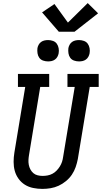

<svg xmlns="http://www.w3.org/2000/svg" viewBox="-20 -1213 658 1241"><path d="M254 8Q224 8 194.5 2Q165 -4 141 -19Q117 -34 100 -57.5Q83 -81 75.5 -108.5Q68 -136 68 -166.5Q68 -197 73 -227L143 -651H96V-735H298V-651H240L168 -214Q165 -197 164 -180.5Q163 -164 166 -148Q169 -132 176.5 -118Q184 -104 195.5 -94Q207 -84 223 -80Q239 -76 255 -76Q271 -76 287.5 -79Q304 -82 319 -90Q334 -98 346 -110.5Q358 -123 367 -137.5Q376 -152 381 -167.5Q386 -183 388 -199L463 -651H416V-735H618V-651H560L483 -185Q478 -159 469 -133Q460 -107 444.5 -84Q429 -61 406.5 -42.5Q384 -24 359 -12.5Q334 -1 307 3.5Q280 8 254 8ZM491 -816Q474 -816 458.5 -821.5Q443 -827 434 -839.5Q425 -852 422.5 -868.5Q420 -885 422 -902Q424 -913 430 -924Q436 -935 446 -942Q456 -949 467.5 -951.5Q479 -954 491 -954Q507 -954 522.5 -948.5Q538 -943 547 -930.5Q556 -918 559 -901.5Q562 -885 559 -868Q557 -857 551 -846Q545 -835 535 -828Q525 -821 513.5 -818.5Q502 -816 491 -816ZM291 -816Q274 -816 258.5 -821.5Q243 -827 234 -839.5Q225 -852 222.5 -868.5Q220 -885 222 -902Q224 -913 230 -924Q236 -935 246 -942Q256 -949 267.5 -951.5Q279 -954 291 -954Q307 -954 322.5 -948.5Q338 -943 347 -930.5Q356 -918 359 -901.5Q362 -885 359 -868Q357 -857 351 -846Q345 -835 335 -828Q325 -821 313.5 -818.5Q302 -816 291 -816ZM360 -1008 252 -1133 332 -1187 419 -1067 547 -1193 614 -1127 462 -1008Z"/></svg>

Font: Iosevka Etoile Medium Oblique
Style: Regular
Weight: 500
Italic angle: -9°
Designer: Belleve Invis
Foundry: Belleve Invis
Version: Version 15.5.2; ttfautohint (v1.8.4)